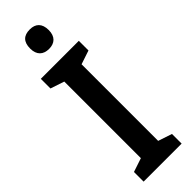

<svg xmlns="http://www.w3.org/2000/svg" viewBox="-307 -934 943 943"><g transform="rotate(-45 165.0 -462.0)"><path d="M166 -924C124 -924 101 -903 101 -856C101 -811 126 -789 166 -789C205 -789 230 -811 230 -856C230 -902 206 -924 166 -924ZM297 0V-67L225 -91V-623L297 -647V-714H33V-647L105 -623V-91L33 -67V0Z"/></g></svg>

Font: Noto Sans Lao UI Cond SemBd
Style: Regular
Weight: 600
Width: 3
Designer: Monotype Design Team
Foundry: Monotype Imaging Inc.
Version: Version 2.000